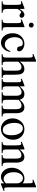

<svg xmlns="http://www.w3.org/2000/svg" viewBox="1612 -2375 778 4042"><g transform="rotate(90 2001.0 -354.0)"><path d="M9.3 0V-19Q55.7 -19 69.3 -33.7Q83 -48.8 83 -105.5V-285.6Q83 -387.2 67.9 -405.8Q42.5 -418.9 9.3 -404.3L4.4 -422.4L147.9 -478.5H168.5V-374Q225.6 -478.5 288.6 -478.5Q317.4 -478.5 335 -462.4Q354 -446.3 354 -422.4Q354 -404.3 340.8 -389.6Q326.7 -375.5 308.6 -375.5Q290 -375.5 268.1 -393.1Q247.1 -411.1 235.8 -411.1Q210.4 -411.1 168.5 -332.5V-108.4Q168.5 -61 184.6 -42Q202.6 -19 250 -19V0Z M395 0V-19Q439 -19 452.1 -33.7Q466.3 -48.8 466.3 -94.7V-344.2Q466.3 -412.6 431.2 -412.6Q418.9 -412.6 395 -404.3L388.2 -422.4L529.3 -478.5H551.3V-94.7Q551.3 -47.9 564.9 -33.7Q578.1 -19 622.1 -19V0ZM508.8 -571.8Q487.8 -571.8 471.7 -586.4Q457 -601.1 457 -623.5Q457 -647 472.7 -659.7Q488.3 -674.3 508.8 -674.3Q530.8 -674.3 545.4 -659.7Q560.1 -644.5 560.1 -623.5Q560.1 -600.6 545.9 -586.4Q531.2 -571.8 508.8 -571.8Z M878.4 15.1Q793.9 15.1 737.3 -53.2Q679.7 -121.1 679.7 -232.4Q679.7 -339.8 746.1 -410.6Q810.1 -478.5 901.9 -478.5Q955.6 -478.5 1004.4 -450.2Q1060.5 -417.5 1060.5 -367.2Q1060.5 -324.2 1012.2 -324.2Q961.4 -324.2 956.5 -384.8Q951.7 -445.3 885.3 -445.3Q830.1 -445.3 795.9 -397.9Q763.2 -349.1 763.2 -276.4Q763.2 -189.5 802.2 -129.9Q843.8 -66.4 914.6 -66.4Q1008.8 -66.4 1058.6 -184.6L1072.3 -177.2Q1060.1 -93.3 1003.4 -39.1Q947.8 15.1 878.4 15.1Z M1121.6 0V-19Q1166 -19 1180.7 -37.1Q1192.4 -51.8 1192.4 -94.7V-586.4Q1192.4 -656.2 1158.2 -656.2Q1149.4 -656.2 1140.1 -654.5Q1130.9 -652.8 1121.6 -648.4L1113.8 -667L1253.4 -722.7H1277.8V-382.8Q1341.8 -478.5 1431.6 -478.5Q1510.7 -478.5 1536.6 -408.7Q1544.9 -387.2 1548.8 -352.3Q1552.7 -317.4 1552.7 -269.5V-94.7Q1552.7 -51.8 1564 -37.1Q1577.6 -19 1622.6 -19V0H1393.1V-19Q1437 -19 1453.1 -33.7Q1467.8 -48.3 1467.8 -94.7V-269.5Q1467.8 -342.8 1460.9 -366.7Q1446.3 -417.5 1393.1 -417.5Q1335.9 -417.5 1277.8 -350.6V-94.7Q1277.8 -48.8 1288.1 -34.7Q1302.7 -19 1351.6 -19V0Z M1642.6 0V-19Q1686.5 -19 1699.2 -34.2Q1712.4 -49.3 1712.4 -105.5V-283.7Q1712.4 -360.8 1710 -378.9Q1703.6 -412.6 1677.7 -412.6Q1665 -412.6 1642.6 -404.3L1634.3 -422.4L1775.4 -478.5H1797.9V-380.4Q1851.1 -439.9 1888.7 -460Q1919.9 -478.5 1959 -478.5Q2055.2 -478.5 2077.1 -380.4Q2126.5 -437.5 2165 -459.5Q2198.7 -478.5 2239.7 -478.5Q2363.3 -478.5 2363.3 -306.6V-105.5Q2363.3 -51.8 2377.4 -35.6Q2390.6 -19 2433.1 -19V0H2202.6V-19Q2254.9 -19 2267.6 -37.6Q2278.3 -53.2 2278.3 -105.5V-306.6Q2278.3 -418.5 2200.7 -418.5Q2144.5 -418.5 2080.6 -355.5V-105.5Q2080.6 -53.2 2091.8 -37.1Q2105.5 -19 2156.2 -19V0H1919.9V-19Q1974.1 -19 1987.8 -40Q1996.1 -53.7 1996.1 -105.5V-306.6Q1996.1 -419.4 1916.5 -419.4Q1857.4 -419.4 1797.9 -355.5V-105.5Q1797.9 -47.4 1812 -33.7Q1825.2 -19 1872.6 -19V0Z M2692.9 15.1Q2598.6 15.1 2535.2 -57.1Q2472.2 -129.9 2472.2 -228.5Q2472.2 -327.1 2532.2 -399.9Q2597.2 -478.5 2697.8 -478.5Q2794.9 -478.5 2859.4 -410.6Q2921.9 -343.3 2921.9 -240.7Q2921.9 -141.1 2864.7 -67.9Q2799.3 15.1 2692.9 15.1ZM2713.9 -22.5Q2827.1 -22.5 2827.1 -202.6Q2827.1 -309.1 2787.1 -377Q2747.6 -446.3 2681.6 -446.3Q2634.3 -446.3 2604.5 -409.2Q2566.9 -362.8 2566.9 -270Q2566.9 -166.5 2606.4 -96.2Q2647.9 -22.5 2713.9 -22.5Z M2970.7 0V-19Q3014.6 -19 3027.3 -34.7Q3040.5 -49.8 3040.5 -105.5V-278.8Q3040.5 -392.1 3025.4 -405.8Q3007.8 -419.4 2970.7 -404.3L2962.4 -422.4L3105 -478.5H3126V-381.3Q3207 -478.5 3281.7 -478.5Q3403.8 -478.5 3403.8 -304.2V-105.5Q3403.8 -55.7 3414.1 -40Q3427.7 -19 3476.1 -19V0H3243.2V-19Q3293.9 -19 3306.6 -34.2Q3319.3 -50.8 3319.3 -105.5V-295.4Q3319.3 -358.4 3302.2 -388.2Q3286.6 -416 3246.1 -416Q3185.1 -416 3126 -350.6V-105.5Q3126 -53.2 3135.7 -39.1Q3150.4 -19 3201.7 -19V0Z M3703.1 15.1Q3625 15.1 3568.4 -50.3Q3511.7 -116.7 3511.7 -212.9Q3511.7 -313.5 3570.3 -391.6Q3636.2 -479 3737.8 -479.5Q3798.8 -479.5 3839.4 -440.4V-526.4Q3839.4 -601.1 3835.9 -623Q3834 -638.7 3823.2 -649.4Q3809.6 -662.1 3768.1 -648.4L3761.2 -667L3900.9 -722.7H3923.8V-184.6Q3923.8 -146 3924.8 -121.8Q3925.8 -97.7 3926.3 -87.4Q3928.2 -67.9 3939.9 -59.6Q3956.1 -45.9 3996.1 -60.5L4002 -43.5L3861.3 15.1H3839.4V-52.2Q3773.4 15.1 3703.1 15.1ZM3749 -42Q3795.4 -42 3839.4 -87.9V-328.1Q3839.4 -372.1 3810.5 -407.2Q3779.8 -445.8 3731.9 -448.2Q3678.7 -450.2 3643.1 -397.5Q3605.5 -342.3 3605.5 -254.4Q3605.5 -149.9 3652.8 -92.3Q3692.9 -42.5 3749 -42Z"/></g></svg>

Font: Nuosu SIL
Style: Regular
Weight: 400
Designer: Peter Constable, Alex Kotlar, Peter Martin
Foundry: SIL International
Version: Version 2.300